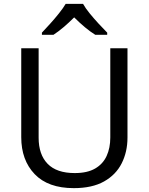

<svg xmlns="http://www.w3.org/2000/svg" viewBox="-20 -964 771 994"><path d="M640 -252Q640 -178 610 -118.5Q580 -59 518.5 -24.5Q457 10 362 10Q229 10 159.5 -62.5Q90 -135 90 -254V-714H180V-251Q180 -164 226.5 -116Q273 -68 367 -68Q432 -68 472.5 -91.5Q513 -115 532 -156.5Q551 -198 551 -252V-714H640ZM410 -944Q422 -922 444.5 -894.5Q467 -867 491.5 -840.5Q516 -814 535 -795V-784H473Q447 -800 419 -823.5Q391 -847 364 -874Q337 -847 310 -824Q283 -801 257 -784H197V-795Q216 -815 239.5 -841Q263 -867 285 -894.5Q307 -922 320 -944Z"/></svg>

Font: Noto Sans Thai
Style: Regular
Weight: 400
Designer: Monotype Design Team
Foundry: Monotype Imaging Inc.
Version: Version 2.001